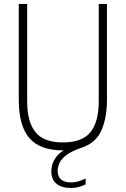

<svg xmlns="http://www.w3.org/2000/svg" viewBox="-20 -760 643 982"><path d="M344 201.5Q295 201.5 268.8 179.8Q242.5 158 242.5 116Q242.5 85.5 257 58.5Q271.5 31.5 305 9H302Q183.5 9 129.8 -54.2Q76 -117.5 76 -249V-740H119V-243Q119 -136 161.5 -83.8Q204 -31.5 302 -31.5Q400 -31.5 442.5 -83.8Q485 -136 485 -243V-740H527V-249Q527 -157.5 498.8 -93Q470.5 -28.5 395 -3.5Q346 13 320 32.8Q294 52.5 284.5 73.2Q275 94 275 113.5Q275 173 344.5 173Q360.5 173 377.8 168.5Q395 164 418 153V183Q381.5 201.5 344 201.5Z"/></svg>

Font: Encode Sans Condensed ExtraLight
Style: Regular
Weight: 200
Width: 3
Designer: Multiple Designers
Foundry: Impallari Type
Version: Version 3.000; ttfautohint (v1.8.3) -l 8 -r 50 -G 200 -x 14 